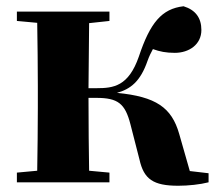

<svg xmlns="http://www.w3.org/2000/svg" viewBox="-20 -583 696 614"><path d="M426 -73C440 -10 470 11 550 11C582 11 620 7 647 0V-29L587 -36L553 -155C529 -239 479 -274 354 -286C397 -298 429 -322 452 -389C457 -403 463 -415 469 -426C491 -418 511 -414 539 -414C585 -414 624 -441 624 -487C624 -525 606 -551 567 -563C497 -555 460 -510 424 -402C391 -307 343 -301 289 -301H263L265 -509L330 -516V-546H34V-516L99 -510C100 -451 101 -364 101 -308V-238C101 -182 100 -95 99 -37L34 -31V0H330V-31L265 -37C264 -95 263 -185 263 -270H288C357 -270 380 -252 397 -186Z"/></svg>

Font: Noto Serif CJK HK Black
Style: Regular
Weight: 900
Designer: Ryoko NISHIZUKA 西塚涼子 (kana & ideographs); Frank Grießhammer (Latin, Greek & Cyrillic); Wenlong ZHANG 张文龙 (bopomofo); San
Foundry: Adobe
Version: Version 2.001;hotconv 1.1.0;makeotfexe 2.6.0